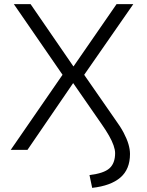

<svg xmlns="http://www.w3.org/2000/svg" viewBox="-20 -725 711 929"><path d="M426 184 413 122Q482 114 509.5 89.5Q537 65 537 16Q537 0 529.5 -21.5Q522 -43 507.5 -68.5Q493 -94 472 -124L334 -323L113 0H32L290 -374L291 -351L47 -705H128L335 -404H336L544 -705H625L379 -351V-375L538 -146Q563 -112 578.5 -82.5Q594 -53 601.5 -27.5Q609 -2 609 20Q609 94 562.5 134Q516 174 426 184Z"/></svg>

Font: Nunito Sans 7pt Light
Style: Regular
Weight: 300
Designer: Vernon Adams
Foundry: Vernon Adams
Version: Version 3.101;gftools[0.9.27]